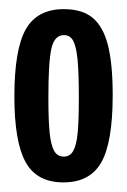

<svg xmlns="http://www.w3.org/2000/svg" viewBox="-20 -685 274 414"><path d="M11 -477Q11 -578.7 35.7 -622Q60.3 -665.3 117.7 -665.3Q157 -665.3 179.7 -646.7Q202.3 -628 212.7 -587.8Q223 -547.7 223 -479.7Q223 -378.3 198.5 -335Q174 -291.7 116.7 -291.7Q59.3 -291.7 35.2 -335.5Q11 -379.3 11 -477ZM150 -474.3Q150 -528.7 147.2 -557Q144.3 -585.3 137.7 -597.3Q131 -609.3 117.7 -609.3Q97.7 -609.3 91 -581Q84.3 -552.7 84.3 -474.7Q84.3 -426 87 -399.2Q89.7 -372.3 96.7 -359.8Q103.7 -347.3 117.7 -347.3Q131 -347.3 138 -359.8Q145 -372.3 147.5 -399Q150 -425.7 150 -474.3Z"/></svg>

Font: Bricolage Grotesque 96pt Condensed ExBd
Style: Regular
Weight: 800
Width: 3
Designer: Mathieu Triay
Foundry: Atelier Triay
Version: Version 1.001;Glyphs 3.2 (3207)